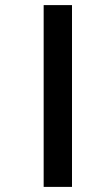

<svg xmlns="http://www.w3.org/2000/svg" viewBox="-20 -682 402 752"><path d="M151 -662V50H262V-662Z"/></svg>

Font: Noto Sans Sinhala Condensed
Style: Bold
Weight: 700
Width: 3
Designer: Jelle Bosma - Monotype Design Team
Foundry: Monotype Imaging Inc.
Version: Version 2.006